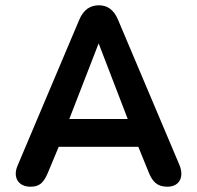

<svg xmlns="http://www.w3.org/2000/svg" viewBox="-20 -698 745 726"><path d="M95 8C129 8 145 -6 162 -47L202 -143H503L542 -47C557 -9 576 8 613 8C658 8 677 -28 659 -73L426 -624C410 -662 385 -678 354 -678C322 -678 296 -662 280 -624L47 -73C27 -28 49 8 95 8ZM353 -534 463 -248H242Z"/></svg>

Font: SN Pro SemiBold
Style: Regular
Weight: 600
Designer: Tobias Whetton
Foundry: Supernotes
Version: Version 1.003;Glyphs 3.3 (3324)